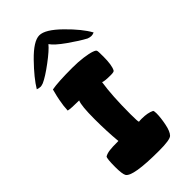

<svg xmlns="http://www.w3.org/2000/svg" viewBox="-225 -763 817 817"><g transform="rotate(-45 184.0 -354.0)"><path d="M26 -553Q51 -595 106 -651.5Q161 -708 196 -708Q231 -708 287.5 -652.5Q344 -597 368 -553Q359 -549 351 -549Q343 -549 332 -553Q300 -570 255.5 -601.5Q211 -633 197 -654Q180 -633 134.5 -599Q89 -565 62 -553Q50 -549 46 -549Q38 -549 26 -553ZM28 -83Q28 -134 34 -141Q46 -148 64 -150Q76 -152 116 -152Q110 -215 110 -289Q110 -370 120 -392Q71 -392 55 -396Q56 -423 62 -453Q64 -466 74 -504Q111 -511 198 -511Q233 -511 262.5 -507Q292 -503 307.5 -497.5Q323 -492 323 -487Q325 -487 325 -451Q325 -400 314 -379Q312 -373 292 -373Q254 -373 244 -378Q233 -308 233 -196Q233 -150 236 -148Q242 -149 253 -149Q289 -149 311 -138Q314 -134 314 -120Q314 -95 307 -60Q300 -25 287 -12Q275 0 209 0Q52 0 35 -29Q28 -42 28 -83Z"/></g></svg>

Font: Gorditas
Style: Regular
Weight: 400
Designer: Gustavo Dipre (gbrenda1987@gmail.com)
Foundry: Gustavo Dipre (gbrenda1987@gmail.com)
Version: Version 1.001